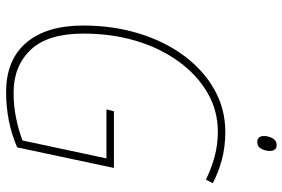

<svg xmlns="http://www.w3.org/2000/svg" viewBox="-172 -764 946 643"><g transform="rotate(90 301.5 -443.0)"><path d="M289 10Q181 10 123.5 -57.5Q66 -125 66 -248Q66 -349 93 -436Q120 -523 168.5 -587.5Q217 -652 281.5 -688Q346 -724 422 -724Q473 -724 515.5 -712.5Q558 -701 594 -682L582 -659Q546 -677 506 -688Q466 -699 421 -699Q351 -699 291.5 -664.5Q232 -630 187 -568.5Q142 -507 117.5 -425.5Q93 -344 93 -249Q93 -129 147.5 -72Q202 -15 291 -15Q335 -15 376.5 -23.5Q418 -32 451 -45L511 -326H347L353 -351H543L474 -27Q389 10 289 10ZM457 -831Q436 -831 436 -854Q436 -868 443.5 -882Q451 -896 466 -896Q486 -896 486 -873Q486 -859 479 -845Q472 -831 457 -831Z"/></g></svg>

Font: Noto Sans SemiCondensed Thin
Style: Italic
Weight: 100
Width: 4
Italic angle: -12°
Designer: Monotype Design Team
Foundry: Monotype Imaging Inc.
Version: Version 2.013; ttfautohint (v1.8.4.7-5d5b)